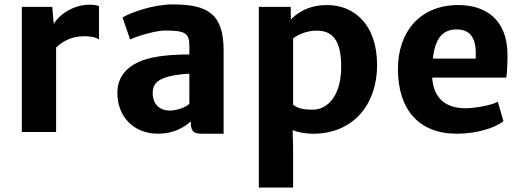

<svg xmlns="http://www.w3.org/2000/svg" viewBox="-20 -587 2325 854"><path d="M77.1 0H229.5V-375.5C252.9 -397.5 291.5 -425.8 353.5 -425.8C394 -425.8 409.7 -418 420.4 -412.1V-559.1C411.1 -564.5 396 -565.9 377 -565.9C306.6 -565.9 242.7 -522 219.2 -480.5L212.4 -556.6H77.1Z M502 -173.3C502 -68.4 574.2 7.8 683.6 7.8C749.5 7.8 798.8 -19.5 828.6 -46.9V-43C828.6 5.4 848.6 7.8 885.7 7.8H974.6V-363.8C974.6 -525.4 903.3 -567.4 748.5 -567.4C660.6 -567.4 560.5 -530.8 524.9 -509.3L558.6 -411.6C606 -433.1 682.1 -451.2 711.9 -451.2C806.2 -451.2 822.3 -439.5 822.3 -379.9V-344.7C752 -344.7 660.6 -339.8 599.1 -312.5C539.1 -285.6 502 -240.7 502 -173.3ZM659.2 -174.3C659.2 -215.8 684.6 -230 707.5 -238.8C730.5 -249.5 785.6 -258.8 822.3 -258.8V-126C812 -112.8 770 -95.2 735.8 -95.2C692.4 -95.2 659.2 -120.1 659.2 -174.3Z M1281.7 -7.8C1304.2 0.5 1335.4 7.8 1374 7.8C1543.5 7.8 1657.2 -113.8 1657.2 -298.8C1657.2 -479.5 1553.7 -564.5 1435.5 -564.5C1346.2 -564.5 1298.8 -525.4 1273.4 -500V-556.6H1131.3V247.1H1283.7V67.9ZM1283.7 -121.6V-416C1306.6 -434.6 1346.2 -450.7 1388.7 -450.7C1454.6 -450.7 1498.5 -414.1 1497.6 -286.6C1496.6 -166.5 1441.9 -99.1 1369.6 -99.1C1335.9 -99.1 1303.7 -103.5 1283.7 -121.6Z M1750 -280.3C1750 -99.6 1842.8 7.8 2012.7 7.8C2099.1 7.8 2182.6 -18.1 2219.2 -47.9L2194.3 -134.3C2165 -118.2 2090.8 -105.5 2051.3 -105.5C1965.3 -105.5 1908.7 -147 1902.3 -241.7H2231.9C2235.8 -266.6 2237.3 -304.2 2237.3 -346.2C2235.4 -508.3 2131.3 -565.4 2016.1 -564.5C1845.2 -563.5 1750 -442.4 1750 -280.3ZM1905.3 -326.2C1916 -424.8 1955.1 -456.1 2011.2 -456.1C2079.6 -456.1 2100.6 -407.7 2095.7 -326.2Z"/></svg>

Font: Merriweather Sans
Style: Bold
Weight: 700
Designer: Eben Sorkin ( eben@eyebytes.com )
Foundry: Eben Sorkin
Version: Version 1.003